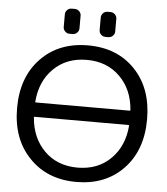

<svg xmlns="http://www.w3.org/2000/svg" viewBox="-61 -1013 918 1056"><g transform="rotate(5 397.5 -484.5)"><path d="M136.7 -430.7Q136.7 -426.8 140.6 -426.8H658.2Q662.1 -426.8 662.1 -430.7Q653.3 -543.9 583 -613.3Q511.7 -684.6 399.4 -684.6Q287.1 -684.6 215.8 -613.3Q145.5 -543.9 136.7 -430.7ZM140.6 -347.7Q136.7 -347.7 136.7 -343.8Q145.5 -231.4 215.8 -161.1Q287.1 -89.8 399.4 -89.8Q511.7 -89.8 583 -161.1Q653.3 -231.4 662.1 -343.8Q662.1 -347.7 658.2 -347.7ZM139.6 -114.3Q40 -216.8 40 -387.7Q40 -558.6 139.2 -661.6Q238.3 -764.6 399.4 -764.6Q560.5 -764.6 659.2 -661.6Q757.8 -558.6 757.8 -387.7Q757.8 -216.8 659.2 -113.8Q560.5 -10.7 399.4 -10.7Q238.3 -10.7 139.6 -114.3ZM291 -819.3Q277.3 -819.3 267.1 -829.6Q256.8 -839.8 256.8 -853.5V-923.8Q256.8 -937.5 267.1 -947.8Q277.3 -958 291 -958H308.6Q323.2 -958 333.5 -947.8Q343.8 -937.5 343.8 -923.8V-853.5Q343.8 -839.8 333.5 -829.6Q323.2 -819.3 308.6 -819.3ZM490.2 -819.3Q475.6 -819.3 465.3 -829.6Q455.1 -839.8 455.1 -853.5V-923.8Q455.1 -937.5 465.3 -947.8Q475.6 -958 490.2 -958H505.9Q520.5 -958 530.8 -947.8Q541 -937.5 541 -923.8V-853.5Q541 -839.8 530.8 -829.6Q520.5 -819.3 505.9 -819.3Z"/></g></svg>

Font: Gen Jyuu GothicL Regular
Style: Regular
Weight: 400
Designer: [Source Han Sans]
Ryoko NISHIZUKA  (kana & ideographs); Paul D. Hunt (Latin, Greek & Cyrillic); Wenlong ZHANG  (bopomofo
Version: Version 1.002.20150607